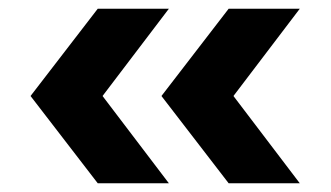

<svg xmlns="http://www.w3.org/2000/svg" viewBox="-20 -489 758 440"><path d="M50 -269 204 -469H367L215 -269L367 -69H204ZM504 -469H667L515 -269L667 -69H504L350 -269Z"/></svg>

Font: Eudoxus Sans ExtraBold
Style: Regular
Weight: 800
Designer: Stijn de Vries
Foundry: tokotype
Version: Version 2.005